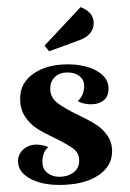

<svg xmlns="http://www.w3.org/2000/svg" viewBox="-20 -514 367 543"><path d="M201 -189Q234 -173 252 -161.5Q270 -150 283.5 -131Q297 -112 297 -86Q297 -43 256.5 -17Q216 9 148 9Q97 9 64 -9.5Q31 -28 31 -58Q31 -78 46 -91.5Q61 -105 83 -105Q100 -105 117 -98Q100 -85 100 -56Q100 -36 114 -25Q128 -14 148 -14Q171 -14 187.5 -26Q204 -38 204 -60Q204 -81 187.5 -93.5Q171 -106 136 -123Q104 -138 84.5 -150.5Q65 -163 51 -184Q37 -205 37 -235Q37 -280 75 -306Q113 -332 171 -332Q222 -332 254.5 -313Q287 -294 287 -264Q287 -241 273 -230Q259 -219 237 -219Q216 -219 200 -228Q218 -245 218 -271Q218 -288 205 -298.5Q192 -309 171 -309Q148 -309 135 -296Q122 -283 122 -264Q122 -239 141.5 -223.5Q161 -208 201 -189ZM245 -449Q245 -414 201 -399L119 -369L106 -385L208 -494Q245 -479 245 -449Z"/></svg>

Font: Katibeh
Style: Regular
Weight: 400
Designer: Arabic design by Kourosh Beigpour, Latin design by Eduardo Tunni, engineering by Lasse Fister
Version: Version 1.0010g